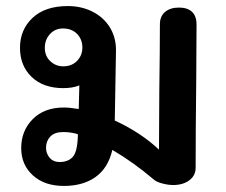

<svg xmlns="http://www.w3.org/2000/svg" viewBox="-20 -606 746 634"><path d="M629 -525 628 -344Q626 -162 626 -52Q626 -26 605 -10.5Q584 5 552 5Q536 5 516.5 0Q497 -5 488 -13Q421 -70 351 -111Q337 -51 295.5 -21.5Q254 8 191 8Q127 8 88.5 -27Q50 -62 50 -117Q50 -174 88 -212.5Q126 -251 191 -251Q210 -251 240 -246L242 -324Q220 -315 189 -315Q123 -315 84.5 -352Q46 -389 46 -448Q46 -508 87.5 -547Q129 -586 204 -586Q249 -586 285.5 -567.5Q322 -549 342.5 -516Q363 -483 363 -441L359 -208Q444 -169 505 -112L506 -301Q508 -449 508 -526Q508 -552 525 -566.5Q542 -581 571 -581Q599 -581 614 -567Q629 -553 629 -525ZM252 -449Q252 -476 234.5 -494Q217 -512 188 -512Q162 -512 145 -493.5Q128 -475 128 -448Q128 -421 146 -404Q164 -387 189 -387Q217 -387 234.5 -405Q252 -423 252 -449ZM237 -163Q213 -170 189 -170Q160 -170 146 -155Q132 -140 132 -118Q132 -99 144 -85Q156 -71 177 -71Q204 -71 219.5 -87Q235 -103 237 -154Z"/></svg>

Font: Mali SemiBold
Style: Regular
Weight: 600
Designer: Kitiyaporn Chalermlarp | Katatrad Aksorn Co.,Ltd.
Foundry: Cadson Demak Co.,Ltd.
Version: Version 1.000; ttfautohint (v1.6)